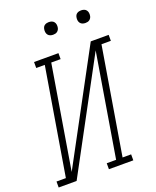

<svg xmlns="http://www.w3.org/2000/svg" viewBox="-200 -1020 909 1117"><g transform="rotate(-20 254.5 -462.0)"><path d="M-34 0V-37H24L134 -698H81V-735H232V-698H174L68 -59L432 -735H543V-698H485L375 -37H428V0H277V-37H335L441 -676L77 0ZM440 -846Q431 -846 422.5 -849Q414 -852 408.5 -859Q403 -866 401.5 -875.5Q400 -885 402 -895Q403 -901 406 -907Q409 -913 415 -917Q421 -921 427.5 -922.5Q434 -924 440 -924Q450 -924 458.5 -921Q467 -918 472.5 -911Q478 -904 479.5 -894.5Q481 -885 479 -875Q478 -869 474.5 -863Q471 -857 465.5 -853Q460 -849 453.5 -847.5Q447 -846 440 -846ZM240 -846Q231 -846 222.5 -849Q214 -852 208.5 -859Q203 -866 201.5 -875.5Q200 -885 202 -895Q203 -901 206 -907Q209 -913 215 -917Q221 -921 227.5 -922.5Q234 -924 240 -924Q250 -924 258.5 -921Q267 -918 272.5 -911Q278 -904 279.5 -894.5Q281 -885 279 -875Q278 -869 274.5 -863Q271 -857 265.5 -853Q260 -849 253.5 -847.5Q247 -846 240 -846Z"/></g></svg>

Font: Iosevka Curly Slab XLtObl
Style: Regular
Weight: 200
Italic angle: -9°
Monospace: yes
Designer: Belleve Invis
Foundry: Belleve Invis
Version: Version 11.1.0; ttfautohint (v1.8.3)